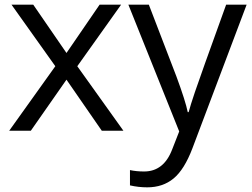

<svg xmlns="http://www.w3.org/2000/svg" viewBox="-20 -555 1068 815"><path d="M214.8 -273.9 28.8 -535.2H121.1L262.2 -330.1L402.8 -535.2H494.1L308.1 -273.9L503.9 0H412.1L262.2 -216.8L110.8 0H19Z M524.9 -535.2H611.8L729 -230Q767.6 -125.5 776.9 -79.1H780.8Q787.1 -104 807.4 -164.3Q827.6 -224.6 939.9 -535.2H1026.9L796.9 74.2Q762.7 164.6 717 202.4Q671.4 240.2 605 240.2Q567.9 240.2 531.7 231.9V167Q558.6 172.9 591.8 172.9Q675.3 172.9 710.9 79.1L740.7 2.9Z"/></svg>

Font: Open Sans ACDW
Style: acdw
Weight: 400
Foundry: Ascender Corporation
Version: Version 1.10